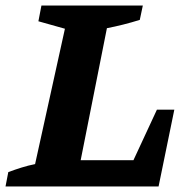

<svg xmlns="http://www.w3.org/2000/svg" viewBox="-48 -675 669 695"><path d="M520 -278H583L526 0H-28L-18 -52Q6 -61 30 -68.5Q54 -76 79 -81L187 -571L91 -598L102 -655H469L458 -603Q397 -584 339 -573L244 -95H435Z"/></svg>

Font: Piazzolla
Style: Bold Italic
Weight: 700
Italic angle: -11.3°
Designer: Juan Pablo del Peral
Foundry: Huerta Tipografica
Version: Version 1.330